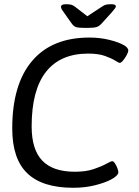

<svg xmlns="http://www.w3.org/2000/svg" viewBox="-20 -884 659 910"><path d="M376 -752Q354 -752 342 -755Q330 -758 318 -775L280 -829Q273 -838 271 -843.5Q269 -849 269 -851Q269 -864 292 -864Q309 -864 318 -861.5Q327 -859 337 -851L394 -807L464 -853Q474 -860 483 -862Q492 -864 508 -864Q529 -864 529 -854Q529 -850 525.5 -845Q522 -840 511 -827L464 -775Q451 -760 438 -756Q425 -752 402 -752ZM327 6Q181 6 109.5 -62.5Q38 -131 38 -275Q38 -484 132 -595Q226 -706 404 -706Q454 -706 498.5 -695Q543 -684 567 -670Q575 -666 581.5 -659Q588 -652 588 -645Q588 -637 580.5 -623Q573 -609 563.5 -597.5Q554 -586 548 -586Q543 -586 525.5 -597Q508 -608 477 -619Q446 -630 398 -630Q266 -630 198 -543.5Q130 -457 130 -285Q130 -175 180.5 -122.5Q231 -70 335 -70Q387 -70 424 -82.5Q461 -95 483.5 -107.5Q506 -120 512 -120Q518 -120 525 -109.5Q532 -99 536.5 -86.5Q541 -74 541 -67Q541 -60 531.5 -50.5Q522 -41 506 -33Q478 -18 430.5 -6Q383 6 327 6Z"/></svg>

Font: Asap
Style: Italic
Weight: 400
Italic angle: -6°
Designer: Pablo Cosgaya
Foundry: Omnibus-Type
Version: Version 3.001; ttfautohint (v1.8.3)